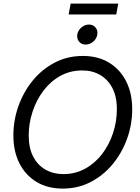

<svg xmlns="http://www.w3.org/2000/svg" viewBox="-20 -1056 790 1087"><path d="M335 11.7Q249.5 11.7 186.8 -26.1Q124 -64 89.8 -131.8Q55.7 -199.7 55.7 -288.6Q55.7 -374.5 84.2 -455.1Q112.8 -535.6 165.3 -599.9Q217.8 -664.1 290 -701.7Q362.3 -739.3 449.2 -739.3Q534.7 -739.3 597.4 -701.2Q660.2 -663.1 694.3 -595.5Q728.5 -527.8 728.5 -438Q728.5 -351.6 699.7 -271.2Q670.9 -190.9 618.2 -127Q565.4 -63 493.4 -25.6Q421.4 11.7 335 11.7ZM338.4 -70.3Q406.7 -70.3 462.6 -101.3Q518.6 -132.3 558.6 -184.8Q598.6 -237.3 620.1 -303Q641.6 -368.7 641.6 -438Q641.6 -509.3 616 -558.1Q590.3 -606.9 546.1 -632.1Q502 -657.2 445.8 -657.2Q377 -657.2 321 -626Q265.1 -594.7 225.3 -541.7Q185.5 -488.8 164.1 -423.1Q142.6 -357.4 142.6 -288.6Q142.6 -217.8 168 -169.2Q193.4 -120.6 237.8 -95.5Q282.2 -70.3 338.4 -70.3ZM649.4 -1035.6 638.2 -974.1H368.7L379.9 -1035.6ZM464.8 -803.7Q441.4 -803.7 427.7 -820.3Q414.1 -836.9 417.5 -860.4Q421.4 -883.8 440.7 -900.4Q460 -917 483.4 -917Q506.8 -917 520.8 -900.4Q534.7 -883.8 530.8 -860.4Q527.3 -836.9 507.8 -820.3Q488.3 -803.7 464.8 -803.7Z"/></svg>

Font: Inter Display
Style: Italic
Weight: 400
Italic angle: -9.39999°
Designer: Rasmus Andersson
Foundry: rsms
Version: Version 4.000;git-a52131595